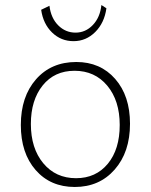

<svg xmlns="http://www.w3.org/2000/svg" viewBox="-20 -735 600 765"><path d="M144 -696 177 -712Q183 -663 212 -634Q241 -605 281 -605Q321 -605 350 -635.5Q379 -666 384 -715L404 -702Q396 -644 359.5 -607.5Q323 -571 273 -571Q223 -571 187.5 -605.5Q152 -640 144 -696ZM278 10Q181 10 122 -57.5Q63 -125 63 -237Q63 -350 123.5 -419Q184 -488 284 -488Q380 -488 439 -420.5Q498 -353 498 -242Q498 -129 437 -59.5Q376 10 278 10ZM283 -25Q362 -25 409.5 -82.5Q457 -140 457 -237Q457 -334 407.5 -393.5Q358 -453 277 -453Q197 -453 150 -394.5Q103 -336 103 -241Q103 -144 152.5 -84.5Q202 -25 283 -25Z"/></svg>

Font: Cantarell Light
Style: Regular
Weight: 300
Designer: Dave Crossland, Nikolaus Waxweiler, Florian Fecher, Jacques Le Bailly, Eben Sorkin, Alexei Vanyashin, Alexios Zavras, Em
Version: Version 0.303